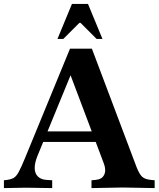

<svg xmlns="http://www.w3.org/2000/svg" viewBox="-40 -959 811 982"><path d="M-20 3V-37L-10 -38Q15 -41 29 -48.5Q43 -56 56 -80Q69 -104 89 -153L318 -710H430L659 -103Q673 -68 687 -55Q701 -42 731 -39L751 -37V3L588 0L428 3V-37L450 -39Q482 -42 493 -65.5Q504 -89 491 -123L298 -635H346L151 -160Q137 -125 137.5 -98.5Q138 -72 153.5 -56.5Q169 -41 197 -39L227 -37V3L92 1ZM168 -233 181 -287H479L491 -233ZM254 -760 328 -939H410L484 -760H454L372 -842H366L284 -760Z"/></svg>

Font: Baskervville
Style: Bold
Weight: 700
Version: Version 1.100